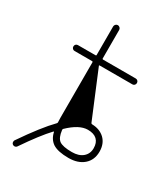

<svg xmlns="http://www.w3.org/2000/svg" viewBox="-194 -804 845 966"><g transform="rotate(30 229.0 -321.0)"><path d="M220.7 -125Q217.8 -122.1 218.8 -117.2Q223.6 -75.2 243.2 -60.5Q263.7 -45.9 316.4 -45.9Q356.4 -45.9 379.4 -65.4Q402.3 -85 402.3 -117.2Q402.3 -149.4 384.3 -166.5Q366.2 -183.6 331.1 -183.6Q281.2 -183.6 220.7 -125ZM178.7 -133.8Q181.6 -136.7 181.6 -140.6Q180.7 -149.4 180.7 -166V-488.3Q180.7 -493.2 175.8 -493.2H74.2Q67.4 -493.2 62.5 -498Q57.6 -502.9 57.6 -510.3Q57.6 -517.6 62.5 -522.5Q67.4 -527.3 74.2 -527.3H175.8Q180.7 -527.3 180.7 -531.2V-697.3Q180.7 -704.1 186 -709.5Q191.4 -714.8 198.2 -714.8Q205.1 -714.8 210.4 -709.5Q215.8 -704.1 215.8 -697.3V-531.2Q215.8 -527.3 220.7 -527.3H410.2Q417 -527.3 421.9 -522.5Q426.8 -517.6 426.8 -510.3Q426.8 -502.9 421.9 -498Q417 -493.2 410.2 -493.2H220.7Q215.8 -493.2 217.8 -489.3L329.1 -221.7Q331.1 -217.8 335.9 -217.8Q379.9 -216.8 408.2 -190.4Q436.5 -163.1 436.5 -117.2Q436.5 -68.4 403.8 -40Q371.1 -11.7 316.4 -11.7Q254.9 -11.7 224.6 -31.2Q196.3 -50.8 188.5 -87.9Q187.5 -91.8 184.6 -88.9Q135.7 -37.1 65.4 66.4Q61.5 72.3 54.7 73.2Q52.7 73.2 50.8 73.2Q45.9 73.2 42 70.3Q35.2 65.4 35.2 56.6Q35.2 51.8 37.1 47.9Q121.1 -75.2 178.7 -133.8Z"/></g></svg>

Font: Gen Jyuu Gothic ExtraLight
Style: Regular
Weight: 100
Designer: [Source Han Sans]
Ryoko NISHIZUKA  (kana & ideographs); Paul D. Hunt (Latin, Greek & Cyrillic); Wenlong ZHANG  (bopomofo
Version: Version 1.002.20150607